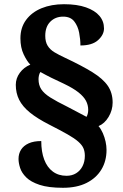

<svg xmlns="http://www.w3.org/2000/svg" viewBox="-20 -780 584 912"><path d="M279 112Q210 112 168 98Q126 84 104.5 62.5Q83 41 75.5 17.5Q68 -6 68 -25Q68 -50 80 -69Q92 -88 116 -99Q140 -110 176 -110Q176 -59 190 -22Q204 15 231 35Q258 55 296 55Q322 55 341.5 43Q361 31 372 9.5Q383 -12 383 -40Q383 -60 376.5 -75.5Q370 -91 352 -107Q334 -123 300.5 -142Q267 -161 214 -188Q157 -217 122 -245.5Q87 -274 71 -306Q55 -338 55 -377Q55 -408 74 -434Q93 -460 124 -473Q108 -489 92.5 -521.5Q77 -554 77 -598Q77 -649 104 -685.5Q131 -722 177.5 -741Q224 -760 284 -760Q346 -760 388.5 -745Q431 -730 452.5 -704.5Q474 -679 474 -645Q474 -615 446 -589.5Q418 -564 362 -564Q362 -593 356 -624.5Q350 -656 332.5 -678.5Q315 -701 280 -701Q243 -701 219 -677Q195 -653 195 -610Q195 -581 206.5 -562.5Q218 -544 239 -531.5Q260 -519 288 -506Q369 -468 419 -437Q469 -406 492 -372.5Q515 -339 515 -293Q515 -257 496 -225Q477 -193 448 -181Q460 -167 468.5 -147.5Q477 -128 481.5 -107.5Q486 -87 486 -68Q486 -15 461.5 25.5Q437 66 391 89Q345 112 279 112ZM391 -225Q394 -230 396.5 -238.5Q399 -247 399 -258Q399 -281 388.5 -301Q378 -321 353 -341Q328 -361 282 -383Q251 -397 223 -411Q195 -425 172 -438Q167 -431 165 -421.5Q163 -412 163 -404Q163 -376 176 -356Q189 -336 219 -317Q249 -298 300 -273Q335 -255 355 -244Q375 -233 391 -225Z"/></svg>

Font: Noto Rashi Hebrew Black
Style: Regular
Weight: 900
Version: Version 1.006